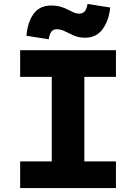

<svg xmlns="http://www.w3.org/2000/svg" viewBox="-20 -952 690 972"><path d="M242 0V-698H407V0ZM82 -698H567V-563H82ZM82 -135H567V0H82ZM227 -753 114 -771Q119 -838 149.5 -881Q180 -924 238 -924Q266 -924 286.5 -918Q307 -912 323 -903.5Q339 -895 352.5 -889Q366 -883 380 -883Q402 -883 411.5 -898Q421 -913 423 -932L538 -914Q531 -848 499.5 -804.5Q468 -761 411 -761Q379 -761 354 -772Q329 -783 308.5 -793.5Q288 -804 268 -804Q247 -804 238 -788.5Q229 -773 227 -753Z"/></svg>

Font: Azeret Mono Thin
Style: Regular
Weight: 100
Designer: Martin Vácha
Foundry: Displaay
Version: Version 1.002